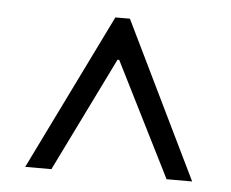

<svg xmlns="http://www.w3.org/2000/svg" viewBox="-37 -746 554 460"><g transform="rotate(5 240.0 -516.0)"><path d="M39 -328 223 -703.5H258L440.5 -328H379L241 -603H237L102 -328Z"/></g></svg>

Font: Libre Caslon Text
Style: Regular
Weight: 400
Designer: Pablo Impallari, Rodrigo Fuenzalida, Katja Schimmel
Foundry: Pablo Impallari, Rodrigo Fuenzalida
Version: Version 2.000